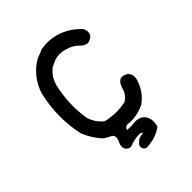

<svg xmlns="http://www.w3.org/2000/svg" viewBox="-189 -644 878 878"><g transform="rotate(-45 250.0 -205.0)"><path d="M222 -531Q279 -543 336 -523Q388 -503 426 -462Q447 -414 396 -402Q374 -404 359 -422Q336 -444 306 -452Q287 -458 266 -458Q245 -458 229.5 -450.5Q214 -443 203 -438Q170 -412 158 -372Q132 -268 150 -162Q164 -121 197 -95Q260 -80 322 -93Q353 -112 361 -147Q379 -203 426 -172Q445 -148 432 -118Q415 -63 367 -30Q324 -9 275 -10Q248 -17 240 5Q260 8 284 5Q308 2 325.5 11Q343 20 350.5 41Q358 62 350 93Q303 126 244 126Q225 116 230 95Q248 70 270 68.5Q292 67 275.5 60.5Q259 54 215 67Q188 81 172 56Q166 38 174 22Q182 6 182 -7.5Q182 -21 166 -27.5Q150 -34 135 -46Q100 -84 80 -134Q52 -264 84 -392Q103 -450 148 -490Q175 -513 195 -519.5Q215 -526 222 -531Z"/></g></svg>

Font: Kosefont JP
Style: Regular
Weight: 400
Designer: Nozomi Seto 瀬戸のぞみ
Version: Version 3.00;June 19, 2020